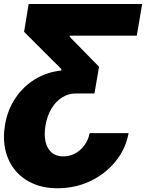

<svg xmlns="http://www.w3.org/2000/svg" viewBox="-30 -748 747 983"><path d="M628.4 -66.4Q613.3 15.1 561 79.1Q508.8 143.1 431.9 179.4Q355 215.8 264.2 215.8Q194.3 215.8 139.4 191.9Q84.5 168 48.3 124.5Q12.2 81.1 -2 21.7Q-16.1 -37.6 -4.4 -108.4Q8.3 -184.6 48.1 -244.4Q87.9 -304.2 148.2 -341.6Q208.5 -378.9 282.7 -386.7L284.7 -393.6L93.3 -585L116.7 -727.5H697.8L670.4 -565.4H326.7V-559.6L477.1 -406.2L453.6 -269.5H358.9Q321.8 -270 289.3 -250Q256.8 -230 234.1 -193.1Q211.4 -156.2 202.6 -104.5Q195.3 -58.6 203.1 -23.2Q210.9 12.2 233.9 32.5Q256.8 52.7 294.4 52.7Q326.7 52.7 354.7 37.6Q382.8 22.5 402.3 -4.4Q421.9 -31.2 429.2 -66.4Z"/></svg>

Font: Inter 16pt Black
Style: Italic
Weight: 900
Italic angle: -9.3988°
Version: Version 4.001;git-66647c0bb